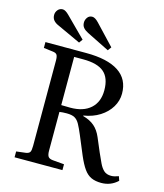

<svg xmlns="http://www.w3.org/2000/svg" viewBox="-134 -1028 979 1143"><g transform="rotate(15 355.0 -457.0)"><path d="M598 14Q562 14 536.5 2.5Q511 -9 491 -37Q471 -65 450 -114L402 -229Q386 -267 373.5 -290Q361 -313 343.5 -323Q326 -333 294 -333Q267 -333 249 -330V-92Q249 -66 256.5 -55Q264 -44 286 -42L356 -36V0H61V-36L119 -43Q138 -46 144 -56Q150 -66 150 -94V-620Q150 -645 143.5 -655Q137 -665 117 -667L61 -674V-710H312Q444 -710 512.5 -665Q581 -620 581 -531Q581 -487 557.5 -448Q534 -409 491.5 -382Q449 -355 392 -346V-343Q436 -331 463 -307.5Q490 -284 507 -244L543 -159Q558 -125 570.5 -98.5Q583 -72 599.5 -57Q616 -42 644 -42Q655 -42 665.5 -44.5Q676 -47 690 -52L699 -26Q657 14 598 14ZM305 -371Q385 -371 429.5 -411Q474 -451 474 -523Q474 -599 433.5 -634Q393 -669 305 -669H249V-372Q268 -372 281 -371.5Q294 -371 305 -371ZM432 -759 293 -828Q273 -838 262.5 -850.5Q252 -863 252 -882Q252 -899 262.5 -913.5Q273 -928 292 -928Q309 -928 331 -905L448 -781ZM255 -759 110 -826Q91 -834 80 -847Q69 -860 69 -880Q69 -897 80.5 -911Q92 -925 111 -925Q127 -925 150 -902L271 -781Z"/></g></svg>

Font: Literata 36pt
Style: Regular
Weight: 400
Designer: Latin by Veronika Burian and Jose Scaglione. Greek by Irene Vlachou. Cyrillic by Vera Evstafieva.
Foundry: TypeTogether
Version: Version 3.002